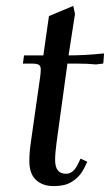

<svg xmlns="http://www.w3.org/2000/svg" viewBox="-20 -628 375 655"><path d="M58.1 -411.1 62 -439H127.9L147 -573.2L230 -607.9L235.8 -580.1L213.9 -439Q270 -439 335 -445.8L333 -418L332 -411.1L307.1 -408.2Q280.3 -411.1 237.8 -411.1H210L172.9 -141.1Q168 -104.5 168 -82Q168 -35.2 205.1 -35.2Q229 -35.2 244.1 -64.9L254.9 -86.9L277.8 -76.2L267.1 -54.2Q254.9 -30.3 236.8 -16.1Q218.8 -2 201.4 2.4Q184.1 6.8 162.1 6.8Q125.5 6.8 102.8 -14.2Q80.1 -35.2 80.1 -78.1Q80.1 -107.9 85 -141.1L116.2 -359.9Q119.1 -379.4 119.1 -391.1Q119.1 -402.8 112.3 -407Q105.5 -411.1 87.9 -411.1Z"/></svg>

Font: Dihjauti
Style: Bold Italic
Weight: 700
Italic angle: -9°
Designer: T. Christopher White
Version: Version 3.0.0